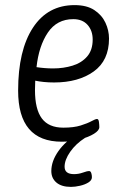

<svg xmlns="http://www.w3.org/2000/svg" viewBox="-20 -549 494 752"><path d="M222 6Q51 6 51 -194Q51 -352 109 -440.5Q167 -529 272 -529Q320 -529 349.5 -509.5Q379 -490 393 -460Q407 -430 407 -398Q407 -312 347 -269Q287 -226 192 -226Q170 -226 151 -228Q132 -230 118 -233Q117 -214 117 -196Q117 -121 144 -85Q171 -49 228 -49Q269 -49 296 -57.5Q323 -66 338.5 -74.5Q354 -83 360 -83Q366 -83 367.5 -71.5Q369 -60 369 -51Q369 -38 348 -25Q327 -12 293.5 -3Q260 6 222 6ZM188 -281Q229 -281 264.5 -292Q300 -303 321.5 -328Q343 -353 343 -394Q343 -429 323 -451.5Q303 -474 267 -474Q203 -474 167.5 -421.5Q132 -369 123 -286Q156 -281 188 -281ZM258 183Q221 183 201 166Q181 149 181 121Q181 82 209 42.5Q237 3 281 -21L313 -9Q277 14 255 45.5Q233 77 233 104Q233 133 270 133Q288 133 304.5 127Q321 121 329 121Q335 121 337.5 129Q340 137 340 145Q340 157 326.5 165.5Q313 174 293.5 178.5Q274 183 258 183Z"/></svg>

Font: Asap Condensed Condensed Light
Style: Italic
Weight: 300
Width: 3
Italic angle: -6°
Designer: Pablo Cosgaya
Foundry: Omnibus-Type
Version: Version 3.001; ttfautohint (v1.8.4.7-5d5b)